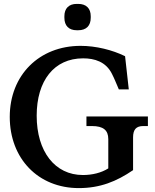

<svg xmlns="http://www.w3.org/2000/svg" viewBox="-20 -950 793 984"><path d="M405 -53C261 -53 168 -174 168 -357C168 -536 257 -651 406 -651C464 -651 523 -634 554 -571C567 -546 577 -519 589 -492H640L621 -662C556 -694 472 -715 393 -715C181 -715 30 -565 30 -351C30 -137 176 14 384 14C493 14 577 -20 662 -78V-246C662 -286 678 -304 714 -304H738V-353H423V-304H451C509 -304 535 -283 535 -237V-87C499 -64 452 -53 405 -53ZM310 -859C310 -818 333 -795 373 -795H381C422 -795 445 -818 445 -859V-867C445 -907 422 -930 381 -930H373C333 -930 310 -907 310 -867Z"/></svg>

Font: LT Superior Serif Semibold
Style: Regular
Weight: 600
Designer: Daniel Lyons
Foundry: LyonsType
Version: Version 2.120;FEAKit 1.0